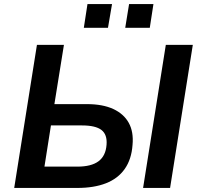

<svg xmlns="http://www.w3.org/2000/svg" viewBox="-20 -926 987 946"><path d="M50 0 162 -705H295L248 -413H408Q486 -413 538 -389Q590 -365 614.5 -320.5Q639 -276 633 -212Q628 -141 594.5 -93.5Q561 -46 502 -23Q443 0 361 0ZM199 -105H361Q430 -105 465.5 -131.5Q501 -158 505 -213Q509 -263 480 -285.5Q451 -308 384 -308H231ZM685 0 797 -705H930L818 0ZM597 -789 616 -906H736L718 -789ZM393 -789 411 -906H532L512 -789Z"/></svg>

Font: Nunito Sans 9pt
Style: Bold Italic
Weight: 700
Italic angle: -9°
Version: Version 3.101;gftools[0.9.27]